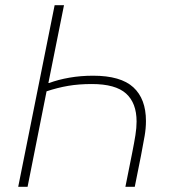

<svg xmlns="http://www.w3.org/2000/svg" viewBox="-20 -718 651 738"><path d="M190 -698H226L166 -399H169Q204 -412 247 -419.5Q290 -427 338 -427Q444 -427 492.5 -382.5Q541 -338 541 -253Q541 -225 536 -196Q531 -167 522 -120L498 0H462L488 -130Q496 -170 500.5 -198.5Q505 -227 505 -251Q505 -322 464.5 -358.5Q424 -395 333 -395Q283 -395 242 -388Q201 -381 159 -367L86 0H50Z"/></svg>

Font: IBM Plex Sans ExtLt
Style: Italic
Weight: 200
Italic angle: -11°
Designer: Mike Abbink, Paul van der Laan, Pieter van Rosmalen
Foundry: Bold Monday
Version: Version 3.005